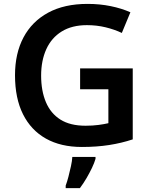

<svg xmlns="http://www.w3.org/2000/svg" viewBox="-20 -744 773 985"><path d="M391 -393H661V-29Q604 -10 540 0Q476 10 400 10Q292 10 215.5 -33Q139 -76 98 -158Q57 -240 57 -358Q57 -470 100.5 -552Q144 -634 227 -679Q310 -724 429 -724Q492 -724 548 -712.5Q604 -701 649 -681L605 -575Q567 -593 521.5 -604Q476 -615 426 -615Q349 -615 296.5 -582.5Q244 -550 217.5 -491.5Q191 -433 191 -356Q191 -278 215.5 -220Q240 -162 290 -130.5Q340 -99 419 -99Q455 -99 485 -103Q515 -107 536 -112V-286H391ZM470 71Q464 92 451.5 118Q439 144 423.5 170.5Q408 197 390 221H317V208Q324 190 331 163Q338 136 344 108.5Q350 81 351 61H470Z"/></svg>

Font: Noto Sans Khmer SemiBold
Style: Regular
Weight: 600
Version: Version 2.003